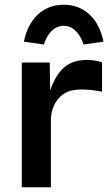

<svg xmlns="http://www.w3.org/2000/svg" viewBox="-20 -791 461 811"><path d="M72 0H195V-282C195 -354 238 -401 288 -410C318 -415 357 -414 411 -404V-527C390 -536 355 -540 328 -537C250 -531 215 -473 192 -410L190 -527H72ZM81 -615 165 -603C181 -652 211 -682 249 -682C287 -682 317 -652 333 -603L417 -615C398 -712 336 -771 249 -771C162 -771 100 -712 81 -615Z"/></svg>

Font: Easer Grotesk Medium
Style: Regular
Weight: 500
Designer: Boardeaser, Bonnie Shaver-Troup, Thomas Jockin
Foundry: Lexend
Version: Version 1.001;Glyphs 3.1.2 (3151)